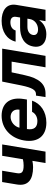

<svg xmlns="http://www.w3.org/2000/svg" viewBox="887 -1480 603 2417"><g transform="rotate(-90 1188.5 -271.5)"><path d="M578.8 -545.5H435.4L392 -284.4C365.1 -278.4 339.1 -275.6 312.9 -275.6C232.6 -275.6 206.7 -296.9 217 -360.1L247.9 -546.2H105.5L74.6 -360.1C51.1 -218 136.4 -156.6 293.3 -156.6C317.1 -156.6 345.2 -159.8 372.2 -165.1L344.8 0H488.3Z M852.6 10.7C992.5 10.7 1094.1 -62.5 1130 -169.4H989C968.4 -126.8 924.4 -102.3 873.9 -102.3C796.9 -102.3 757.8 -141.3 772.4 -234H1144.2L1150.6 -275.6C1180.8 -460.9 1084.9 -552.6 940.3 -552.6C779.8 -552.6 657 -438.6 628.9 -270.2C599.8 -97.3 684.7 10.7 852.6 10.7ZM789.4 -327.8C802.2 -387.8 860.1 -439.6 925.1 -439.6C990.4 -439.6 1027 -392.8 1016.3 -327.8Z M1174.7 0H1220.2C1335.9 0 1410.9 -76.7 1450.3 -259.9L1486.5 -426.5H1621.1L1549.7 0H1693.9L1784.8 -545.5H1370L1321.4 -304C1292.3 -165.8 1263.5 -120 1211.6 -120H1193.5Z M1965.6 10.3C2046.2 10.3 2104.4 -24.9 2139.2 -75.6H2143.5L2130.7 0H2274.1L2335.6 -367.9C2357.2 -497.9 2255.7 -552.6 2134.9 -552.6C2003.9 -552.6 1900.9 -490.8 1872.9 -376.4H2013.5C2025.6 -418.3 2062.9 -442.1 2116.8 -442.1C2168 -442.1 2191.8 -415.5 2185 -371.4L2176.8 -320H2051.8C1934.7 -320 1832 -273.8 1811.4 -152.3C1793.7 -44.7 1861.9 10.3 1965.6 10.3ZM1956.7 -157.3C1963.4 -199.9 2002.1 -228.3 2060.4 -228H2162.3L2156.6 -195C2146.3 -137.4 2092.7 -94.1 2026.3 -94.1C1979 -94.1 1950.3 -116.1 1956.7 -157.3Z"/></g></svg>

Font: Magic Ui Pro
Style: Bold Italic
Weight: 700
Italic angle: -9.39999°
Designer: Stefan Endress, Andreas Faust
Version: Version 1.000;FEAKit 1.0